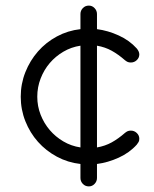

<svg xmlns="http://www.w3.org/2000/svg" viewBox="-20 -587 549 685"><path d="M477 -393Q477 -381 468 -372.5Q459 -364 447 -364Q440 -364 435.5 -366Q431 -368 426 -372Q402 -393 378.5 -406Q355 -419 326 -424V-61Q355 -66 378.5 -79Q402 -92 426 -113Q431 -117 435.5 -119Q440 -121 447 -121Q459 -121 468 -112.5Q477 -104 477 -92Q477 -85 474.5 -80.5Q472 -76 468 -71Q442 -42 403.5 -24.5Q365 -7 326 -2V48Q326 60 317.5 69Q309 78 297 78Q284 78 275.5 69Q267 60 267 48V-2Q222 -7 183 -28Q144 -49 115.5 -81Q87 -113 70.5 -154.5Q54 -196 54 -242Q54 -288 70.5 -329.5Q87 -371 115.5 -403.5Q144 -436 183 -457Q222 -478 267 -483V-537Q267 -549 275.5 -558Q284 -567 297 -567Q309 -567 317.5 -558Q326 -549 326 -537V-483Q365 -478 403.5 -460.5Q442 -443 468 -414Q477 -403 477 -393ZM267 -61V-424Q234 -419 206 -402.5Q178 -386 157.5 -362Q137 -338 125 -307Q113 -276 113 -242Q113 -208 125 -177.5Q137 -147 157.5 -123Q178 -99 206 -82.5Q234 -66 267 -61Z"/></svg>

Font: Hanken Light
Style: Light
Weight: 300
Designer: Alfredo Marco Pradil
Foundry: Hanken Design Co.
Version: Version 2.06 2014